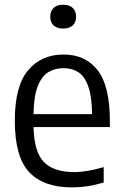

<svg xmlns="http://www.w3.org/2000/svg" viewBox="-20 -781 519 810"><path d="M283.5 9.5Q163.5 9.5 103 -55Q42.5 -119.5 42.5 -271.5Q42.5 -418 98.5 -484.5Q154.5 -551 248 -551Q340.5 -551 392 -484.8Q443.5 -418.5 443.5 -270V-245H121.5Q124 -138.5 165.8 -96.8Q207.5 -55 292.5 -55Q346.5 -55 417.5 -76V-11Q380.5 0 348.2 4.8Q316 9.5 283.5 9.5ZM248 -493.5Q211 -493.5 183 -476Q155 -458.5 138.8 -416Q122.5 -373.5 121.5 -299.5H368.5Q367.5 -373.5 352.5 -416Q337.5 -458.5 311 -476Q284.5 -493.5 248 -493.5ZM246.5 -660.5Q220 -660.5 206 -673.8Q192 -687 192 -710.5Q192 -734 206 -747.5Q220 -761 246.5 -761Q273 -761 287 -747.5Q301 -734 301 -710.5Q301 -687 287 -673.8Q273 -660.5 246.5 -660.5Z"/></svg>

Font: Encode Sans SemiCondensed SemiCondensed
Style: Regular
Weight: 400
Width: 4
Designer: Multiple Designers
Foundry: Impallari Type
Version: Version 3.000; ttfautohint (v1.8.3) -l 8 -r 50 -G 200 -x 14 